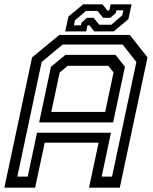

<svg xmlns="http://www.w3.org/2000/svg" viewBox="-37 -860 701 880"><path d="M-17 0 110 -597 235 -700H558L639 -597L512 0H371L415 -206H168L124 0ZM42.5 -50.5H90L132.5 -251.5H471.5L429 -50.5H476.5L588 -576L525 -656H250.5L154 -576ZM198 -347H445L483.5 -528L459.5 -558.5H273.5L236.5 -528ZM142.5 -299 196.5 -554 263 -608.5H492.5L535.5 -554L481.5 -299ZM262 -716 276.5 -784 344 -840H433L455 -812H464L470 -840H566L551.5 -772L484 -716H395L373 -744H364L358 -716ZM302 -744H334L336.5 -756L361.5 -778.5H392L418 -746.5H473L523.5 -790L528.5 -812.5H496.5L494 -800.5L468.5 -778.5H435.5L410 -810H357L306.5 -766.5Z"/></svg>

Font: Tourney Medium
Style: Italic
Weight: 500
Italic angle: -12°
Version: Version 1.015